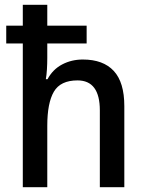

<svg xmlns="http://www.w3.org/2000/svg" viewBox="-20 -780 611 800"><path d="M177 -760V-673H341V-599H177V-539Q177 -514 175.5 -490.5Q174 -467 171 -450H178Q200 -491 239 -511.5Q278 -532 325 -532Q410 -532 454 -484.5Q498 -437 498 -338V0H396V-320Q396 -445 303 -445Q232 -445 204.5 -398Q177 -351 177 -256V0H75V-599H6V-673H75V-760Z"/></svg>

Font: Noto Sans Sinhala UI SemiCondensed Medium
Style: Regular
Weight: 500
Width: 4
Designer: Jelle Bosma - Monotype Design Team
Foundry: Monotype Imaging Inc.
Version: Version 2.006; ttfautohint (v1.8.4.7-5d5b)